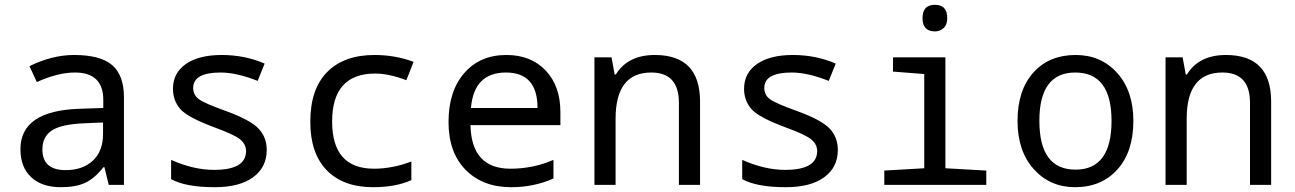

<svg xmlns="http://www.w3.org/2000/svg" viewBox="-20 -777 5441 807"><path d="M437 0 418.9 -74.2H415Q377.4 -26.9 337.9 -8.5Q298.3 9.8 235.8 9.8Q156.2 9.8 111.1 -32.2Q65.9 -74.2 65.9 -149.9Q65.9 -312 314.9 -319.8L414.1 -323.2V-356.9Q414.1 -472.2 294.9 -472.2Q223.1 -472.2 134.8 -432.1L104 -499Q199.7 -545.9 291 -545.9Q401.9 -545.9 451.4 -503.4Q501 -460.9 501 -367.2V0ZM413.1 -262.2 334 -258.8Q238.3 -254.9 198.2 -228.8Q158.2 -202.6 158.2 -148.9Q158.2 -62 255.9 -62Q327.6 -62 370.4 -101.8Q413.1 -141.6 413.1 -213.9Z M699.2 -23.9V-105Q793.5 -63 879.9 -63Q1014.2 -63 1014.2 -142.1Q1014.2 -169.9 990.2 -190.4Q966.3 -210.9 879.9 -242.2Q766.1 -284.7 736.6 -320.1Q707 -355.5 707 -403.8Q707 -470.2 761.5 -508.1Q815.9 -545.9 912.1 -545.9Q1008.8 -545.9 1092.3 -509.8L1063 -437Q974.1 -472.2 907.2 -472.2Q792 -472.2 792 -407.2Q792 -377.4 816.7 -359.6Q841.3 -341.8 930.2 -310.1Q1033.2 -272.5 1067.1 -236.1Q1101.1 -199.7 1101.1 -147Q1101.1 -73.7 1043.9 -32Q986.8 9.8 882.3 9.8Q761.2 9.8 699.2 -23.9Z M1718.3 -517.1 1688 -439.9Q1614.7 -467.8 1557.1 -467.8Q1376 -467.8 1376 -266.1Q1376 -67.9 1552.2 -67.9Q1628.9 -67.9 1709 -98.1V-20Q1643.6 9.8 1548.3 9.8Q1422.9 9.8 1353.5 -61.3Q1284.2 -132.3 1284.2 -265.1Q1284.2 -402.3 1355 -474.1Q1425.8 -545.9 1554.2 -545.9Q1641.1 -545.9 1718.3 -517.1Z M2335.4 -251H1957.5Q1961.4 -67.9 2125.5 -67.9Q2220.7 -67.9 2306.2 -105V-26.9Q2225.1 9.8 2128.4 9.8Q2008.8 9.8 1937 -63.2Q1865.2 -136.2 1865.2 -264.2Q1865.2 -394 1931.4 -470Q1997.6 -545.9 2108.4 -545.9Q2211.9 -545.9 2273.7 -480.5Q2335.4 -415 2335.4 -306.2ZM1959.5 -323.2H2239.3Q2239.3 -472.2 2106.4 -472.2Q1972.2 -472.2 1959.5 -323.2Z M2833.5 0V-345.2Q2833.5 -472.2 2717.3 -472.2Q2567.4 -472.2 2567.4 -277.8V0H2478.5V-536.1H2550.3L2563.5 -463.9H2568.4Q2618.7 -545.9 2732.4 -545.9Q2922.4 -545.9 2922.4 -350.1V0Z M3099.6 -23.9V-105Q3193.8 -63 3280.3 -63Q3414.6 -63 3414.6 -142.1Q3414.6 -169.9 3390.6 -190.4Q3366.7 -210.9 3280.3 -242.2Q3166.5 -284.7 3137 -320.1Q3107.4 -355.5 3107.4 -403.8Q3107.4 -470.2 3161.9 -508.1Q3216.3 -545.9 3312.5 -545.9Q3409.2 -545.9 3492.7 -509.8L3463.4 -437Q3374.5 -472.2 3307.6 -472.2Q3192.4 -472.2 3192.4 -407.2Q3192.4 -377.4 3217 -359.6Q3241.7 -341.8 3330.6 -310.1Q3433.6 -272.5 3467.5 -236.1Q3501.5 -199.7 3501.5 -147Q3501.5 -73.7 3444.3 -32Q3387.2 9.8 3282.7 9.8Q3161.6 9.8 3099.6 -23.9Z M3909.7 -756.8Q3961.4 -756.8 3961.4 -701.2Q3961.4 -672.9 3946 -658.9Q3930.7 -645 3909.7 -645Q3857.4 -645 3857.4 -701.2Q3857.4 -756.8 3909.7 -756.8ZM3864.7 -465.8 3733.4 -476.1V-536.1H3953.6V-69.8L4125.5 -60.1V0H3696.8V-60.1L3864.7 -69.8Z M4498.5 9.8Q4393.1 9.8 4325 -66.2Q4256.8 -142.1 4256.8 -269Q4256.8 -397.5 4323 -471.7Q4389.2 -545.9 4501.5 -545.9Q4607.9 -545.9 4675.8 -470.2Q4743.7 -394.5 4743.7 -269Q4743.7 -139.6 4676.8 -64.9Q4609.9 9.8 4498.5 9.8ZM4500.5 -64Q4651.9 -64 4651.9 -269Q4651.9 -472.2 4499.5 -472.2Q4348.6 -472.2 4348.6 -269Q4348.6 -64 4500.5 -64Z M5233.9 0V-345.2Q5233.9 -472.2 5117.7 -472.2Q4967.8 -472.2 4967.8 -277.8V0H4878.9V-536.1H4950.7L4963.9 -463.9H4968.8Q5019 -545.9 5132.8 -545.9Q5322.8 -545.9 5322.8 -350.1V0Z"/></svg>

Font: Apple Sans Adjectives
Style: Regular
Weight: 400
Monospace: yes
Foundry: Apple Sans Adjectives
Version: Version 0.01